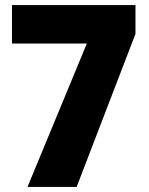

<svg xmlns="http://www.w3.org/2000/svg" viewBox="-20 -734 584 754"><path d="M88 0 321 -563H27V-714H512V-601L281 0Z"/></svg>

Font: Noto Sans Tamil SemiCondensed Black
Style: Regular
Weight: 900
Width: 4
Designer: Jelle Bosma - Monotype Design Team
Foundry: Monotype Imaging Inc.
Version: Version 2.004; ttfautohint (v1.8.4.7-5d5b)